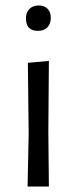

<svg xmlns="http://www.w3.org/2000/svg" viewBox="-20 -683 282 703"><path d="M122 -663Q142 -663 154 -651Q166 -639 166 -618Q166 -596 153.5 -583Q141 -570 119 -570Q75 -570 75 -616Q75 -637 87.5 -650Q100 -663 122 -663ZM81 0 85 -194 82 -453 159 -460 157 -201 159 0Z"/></svg>

Font: Alegreya Sans SC
Style: Regular
Weight: 400
Designer: Juan Pablo del Peral
Foundry: Huerta Tipografica
Version: Version 2.007